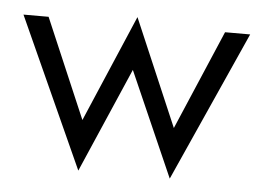

<svg xmlns="http://www.w3.org/2000/svg" viewBox="-42 -515 807 594"><g transform="rotate(5 362.0 -218.5)"><path d="M505 26 714 -440H636L504 -131L362 -463L220 -131L88 -440H10L221 26L362 -299Z"/></g></svg>

Font: GI
Style: Regular
Weight: 400
Designer: Alfredo Marco Pradil
Version: Version 1.01 2015